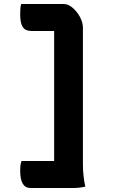

<svg xmlns="http://www.w3.org/2000/svg" viewBox="-20 -780 640 961"><path d="M86 -760H299Q321 -760 343 -741.5Q365 -723 380 -695.5Q395 -668 395 -641V42Q395 101 407 154Q378 161 346 161H132Q81 161 81 74Q81 60 82.5 47.5Q84 35 88 26H251V-625H137Q107 -625 94 -644.5Q81 -664 81 -709Q81 -724 82 -737Q83 -750 86 -760Z"/></svg>

Font: Recursive Mn Csl St
Style: Bold
Weight: 700
Monospace: yes
Version: Version 1.079;hotconv 1.0.112;makeotfexe 2.5.65598; ttfautoh